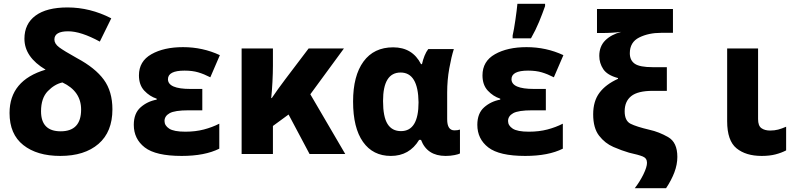

<svg xmlns="http://www.w3.org/2000/svg" viewBox="-20 -807 4240 1006"><path d="M296 10Q423 10 496 -53Q569 -116 569 -234Q569 -328 524 -389.5Q479 -451 384 -502Q314 -541 289.5 -559.5Q265 -578 265 -600Q265 -643 337 -643Q404 -643 503 -589L563 -711Q452 -768 334 -768Q224 -768 166 -725Q108 -682 108 -604Q108 -508 219 -442Q30 -386 30 -215Q30 -104 102 -47Q174 10 296 10ZM298 -119Q195 -119 195 -224Q195 -293 230.5 -329.5Q266 -366 307 -375Q405 -329 405 -233Q405 -119 298 -119Z M932 10Q1053 10 1129 -28V-159Q1092 -140 1048 -128.5Q1004 -117 951 -117Q891 -117 866.5 -133Q842 -149 842 -173Q842 -199 869 -214Q896 -229 968 -229H1040V-341H978Q860 -341 860 -392Q860 -437 947 -437Q988 -437 1018.5 -428Q1049 -419 1082 -402L1132 -518Q1042 -560 939 -560Q839 -560 773.5 -523Q708 -486 708 -412Q708 -362 736 -332Q764 -302 801 -290V-285Q752 -276 716.5 -244.5Q681 -213 681 -153Q681 -79 738.5 -34.5Q796 10 932 10Z M1246 0H1410V-147L1492 -207L1602 0H1789L1606 -313L1782 -553H1597L1475 -392Q1454 -364 1437 -340.5Q1420 -317 1404 -293H1401Q1405 -330 1407.5 -377.5Q1410 -425 1410 -463V-553H1246Z M2028 10Q2125 10 2176 -74H2186Q2218 10 2315 10Q2340 10 2362 5.5Q2384 1 2390 -3V-128Q2378 -124 2361 -124Q2323 -124 2323 -182V-322Q2323 -387 2334 -448.5Q2345 -510 2358 -550H2224Q2213 -536 2204.5 -515Q2196 -494 2191 -471H2186Q2141 -559 2040 -559Q1939 -559 1884.5 -484.5Q1830 -410 1830 -275Q1830 -137 1882 -63.5Q1934 10 2028 10ZM1987 -278Q1987 -427 2079 -427Q2171 -427 2173 -271Q2173 -120 2081 -120Q2034 -120 2010.5 -157.5Q1987 -195 1987 -278Z M2732 10Q2853 10 2929 -28V-159Q2892 -140 2848 -128.5Q2804 -117 2751 -117Q2691 -117 2666.5 -133Q2642 -149 2642 -173Q2642 -199 2669 -214Q2696 -229 2768 -229H2840V-341H2778Q2660 -341 2660 -392Q2660 -437 2747 -437Q2788 -437 2818.5 -428Q2849 -419 2882 -402L2932 -518Q2842 -560 2739 -560Q2639 -560 2573.5 -523Q2508 -486 2508 -412Q2508 -362 2536 -332Q2564 -302 2601 -290V-285Q2552 -276 2516.5 -244.5Q2481 -213 2481 -153Q2481 -79 2538.5 -34.5Q2596 10 2732 10ZM2666 -606H2762Q2787 -650 2804.5 -692.5Q2822 -735 2836 -775V-787H2691Q2688 -755 2680.5 -703Q2673 -651 2666 -621Z M3306 179H3470Q3498 137 3513.5 96Q3529 55 3529 15Q3529 -61 3481 -88.5Q3433 -116 3383 -127Q3315 -143 3284 -158.5Q3253 -174 3253 -224Q3253 -276 3287.5 -303.5Q3322 -331 3400 -331H3474V-455H3400Q3332 -455 3306 -473Q3280 -491 3280 -528Q3280 -586 3329 -610.5Q3378 -635 3444 -635H3506V-760H3108V-634H3131Q3188 -634 3235 -640Q3182 -626 3151 -595Q3120 -564 3120 -514Q3120 -476 3141 -444.5Q3162 -413 3218 -398V-394Q3154 -365 3121 -321Q3088 -277 3088 -208Q3088 -136 3119 -96Q3150 -56 3194 -37Q3238 -18 3276 -7Q3326 4 3348 13Q3370 22 3370 46Q3370 68 3351.5 106Q3333 144 3306 179Z M3971 10Q4012 10 4043 2Q4074 -6 4099 -19V-143Q4076 -133 4057 -128Q4038 -123 4015 -123Q3987 -123 3969.5 -135.5Q3952 -148 3952 -183V-553H3790V-172Q3790 -70 3839 -30Q3888 10 3971 10Z"/></svg>

Font: Noto Sans Mono Extra
Style: Regular
Weight: 800
Designer: Monotype Design Team
Foundry: Monotype Imaging Inc.
Version: Version 1.900